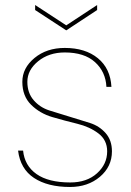

<svg xmlns="http://www.w3.org/2000/svg" viewBox="-20 -738 523 765"><path d="M426 -135Q426 -74 378 -33.5Q330 7 259 7Q170 7 115.5 -29Q61 -65 52 -138H72Q78 -78 125.5 -44.5Q173 -11 260 -11Q326 -11 366.5 -47.5Q407 -84 407 -135Q407 -180 372 -206.5Q337 -233 287.5 -245Q238 -257 188.5 -271.5Q139 -286 104 -320.5Q69 -355 69 -412Q69 -467 117.5 -507Q166 -547 238 -547Q320 -547 370 -506Q420 -465 424 -392H404Q401 -452 358.5 -490.5Q316 -529 238 -529Q175 -529 132 -494Q89 -459 89 -412Q89 -368 114 -339Q139 -310 176.5 -298Q214 -286 257.5 -273Q301 -260 338.5 -248Q376 -236 401 -207.5Q426 -179 426 -135ZM244 -637 367 -718V-698L244 -617L120 -698V-718Z"/></svg>

Font: Poppins Thin
Style: Regular
Weight: 250
Designer: Ninad Kale (Devanagari), Jonny Pinhorn (Latin)
Foundry: Indian Type Foundry
Version: Version 3.200;PS 1.000;hotconv 16.6.54;makeotf.lib2.5.65590